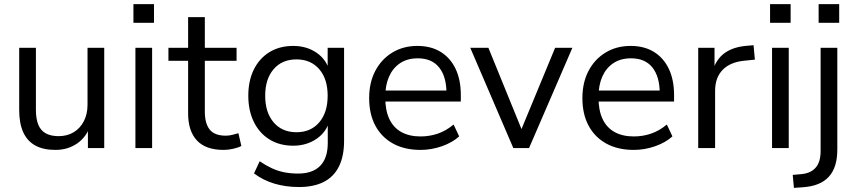

<svg xmlns="http://www.w3.org/2000/svg" viewBox="-20 -718 4156 931"><path d="M248.4 8.9Q189.5 8.9 150.5 -12.8Q111.6 -34.5 92.4 -77.4Q73.1 -120.2 73.1 -184V-486.3H154.1V-185.2Q154.1 -142.2 165.6 -113.6Q177.1 -85.1 201.9 -71.4Q226.6 -57.8 264.1 -57.8Q305.8 -57.8 337.2 -76.7Q368.5 -95.7 386.4 -130Q404.4 -164.3 404.4 -210.3V-486.3H485.4V0H406.3V-112.1H419.3Q399.3 -53.3 353.9 -22.2Q308.5 8.9 248.4 8.9Z M627 -607.3V-698H726.7V-607.3ZM636.6 0V-486.3H717.6V0Z M1064 8.9Q977.6 8.9 934.9 -36.9Q892.2 -82.7 892.2 -168.2V-423.1H796.7V-486.3H892.2V-635H973.2V-486.3H1127.1V-423.1H973.2V-176.3Q973.2 -119.3 996.9 -89.7Q1020.5 -60.1 1075 -60.1Q1091.1 -60.1 1106.9 -64.2Q1122.7 -68.2 1136 -72.2L1150.3 -10.4Q1137 -2.5 1111.9 3.2Q1086.8 8.9 1064 8.9Z M1429.4 188.9Q1365.7 188.9 1310.4 172.4Q1255.1 155.8 1211.7 122.8L1239.2 63.9Q1269.4 84.5 1298.8 98.1Q1328.2 111.6 1359.4 117.6Q1390.6 123.6 1425.2 123.6Q1496.5 123.6 1532.9 85.8Q1569.3 48 1569.3 -23.9V-136.7H1578.8Q1564.4 -78.8 1515.5 -45.2Q1466.7 -11.5 1402 -11.5Q1335.4 -11.5 1286.4 -42Q1237.4 -72.5 1210.7 -127.2Q1184 -181.9 1184 -253.9Q1184 -326.3 1210.7 -380.6Q1237.4 -434.8 1286.4 -465.1Q1335.4 -495.3 1402 -495.3Q1467.7 -495.3 1516 -461.6Q1564.4 -427.9 1578.4 -370.5H1568.8V-486.3H1648.4V-34.7Q1648.4 39 1623.6 89.1Q1598.7 139.1 1550.1 164Q1501.5 188.9 1429.4 188.9ZM1417.4 -76.8Q1487.1 -76.8 1528 -124.7Q1568.8 -172.7 1568.8 -253.9Q1568.8 -335.1 1528 -382.5Q1487.1 -430 1417.4 -430Q1347.7 -430 1306.8 -382.5Q1265.9 -335.1 1265.9 -253.9Q1265.9 -172.7 1306.8 -124.7Q1347.7 -76.8 1417.4 -76.8Z M2019.4 8.9Q1942.2 8.9 1886.5 -21.5Q1830.7 -52 1800.3 -108.2Q1770 -164.4 1770 -241.9Q1770 -317.9 1799.9 -374.6Q1829.8 -431.3 1882.6 -463.3Q1935.5 -495.3 2003.8 -495.3Q2070.1 -495.3 2116.9 -466.3Q2163.7 -437.4 2189.1 -384.3Q2214.5 -331.1 2214.5 -256.7V-225.5H1831.7V-279H2161.5L2145 -265.6Q2145 -345.8 2109.7 -390.5Q2074.4 -435.2 2005.6 -435.2Q1955.2 -435.2 1919.8 -411.5Q1884.5 -387.7 1866.3 -346.1Q1848.2 -304.5 1848.2 -249.7V-243.8Q1848.2 -182.9 1867.8 -141.1Q1887.5 -99.3 1926 -77.8Q1964.5 -56.4 2019.3 -56.4Q2062.4 -56.4 2102.6 -69.9Q2142.8 -83.5 2179.5 -114.2L2206.5 -56.7Q2173.6 -26.7 2122.7 -8.9Q2071.9 8.9 2019.4 8.9Z M2469.1 0 2260.3 -486.3H2348.2L2522 -59.6H2495.2L2671.8 -486.3H2755.5L2545.3 0Z M3053.4 8.9Q2976.2 8.9 2920.5 -21.5Q2864.7 -52 2834.3 -108.2Q2804 -164.4 2804 -241.9Q2804 -317.9 2833.9 -374.6Q2863.8 -431.3 2916.6 -463.3Q2969.5 -495.3 3037.8 -495.3Q3104.1 -495.3 3150.9 -466.3Q3197.7 -437.4 3223.1 -384.3Q3248.5 -331.1 3248.5 -256.7V-225.5H2865.7V-279H3195.5L3179 -265.6Q3179 -345.8 3143.7 -390.5Q3108.4 -435.2 3039.6 -435.2Q2989.2 -435.2 2953.8 -411.5Q2918.5 -387.7 2900.3 -346.1Q2882.2 -304.5 2882.2 -249.7V-243.8Q2882.2 -182.9 2901.8 -141.1Q2921.5 -99.3 2960 -77.8Q2998.5 -56.4 3053.3 -56.4Q3096.4 -56.4 3136.6 -69.9Q3176.8 -83.5 3213.5 -114.2L3240.5 -56.7Q3207.6 -26.7 3156.7 -8.9Q3105.9 8.9 3053.4 8.9Z M3365.6 0V-486.3H3444.7V-371H3434.7Q3451.8 -430.5 3493.9 -460.9Q3536 -491.3 3605 -496.3L3634 -498.8L3640.4 -428.9L3588.6 -423.5Q3520.7 -416.9 3484.1 -379.3Q3447.5 -341.7 3447.5 -277.3V0Z M3714 -607.3V-698H3813.7V-607.3ZM3723.6 0V-486.3H3804.6V0Z M3949.5 -607.3V-698H4049.2V-607.3ZM3829.7 193 3823.9 130.1 3867.2 126.2Q3912.6 121.7 3935.8 94.1Q3959.1 66.5 3959.1 15V-486.3H4040.1V6.9Q4040.1 50.6 4029.9 83.4Q4019.7 116.2 3999 138.9Q3978.4 161.6 3947 174.3Q3915.6 187.1 3872.7 190Z"/></svg>

Font: Nunito Sans 12pt ExtraLight
Style: Regular
Weight: 200
Designer: Vernon Adams
Foundry: Vernon Adams
Version: Version 3.101;gftools[0.9.27]